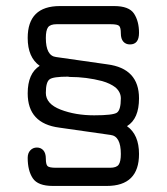

<svg xmlns="http://www.w3.org/2000/svg" viewBox="-20 -610 557 640"><path d="M443.4 -96.7Q443.4 9.8 335.9 9.8H156.2Q106.4 9.8 89.4 -15.6Q72.3 -41 72.3 -84Q72.3 -99.6 81.1 -108.9Q89.8 -118.2 103 -118.2Q116.2 -118.2 124.5 -108.9Q132.8 -99.6 132.8 -81.1Q132.8 -62.5 138.2 -56.6Q143.6 -50.8 167 -50.8H346.7Q368.2 -50.8 375.5 -61Q382.8 -71.3 382.8 -96.7Q382.8 -156.2 348.6 -160.2L177.7 -184.6Q72.3 -198.2 72.3 -298.8Q72.3 -365.2 112.3 -390.6Q72.3 -418.9 72.3 -483.4Q72.3 -589.8 179.7 -589.8H360.4Q410.2 -589.8 426.8 -564.5Q443.4 -539.1 443.4 -500.5Q443.4 -461.9 413.1 -461.9Q399.4 -461.9 391.1 -471.2Q382.8 -480.5 382.8 -499Q382.8 -517.6 377.4 -523.4Q372.1 -529.3 348.6 -529.3H168.9Q147.5 -529.3 140.1 -519Q132.8 -508.8 132.8 -483.4Q132.8 -423.8 167 -419.9L337.9 -395.5Q443.4 -381.8 443.4 -282.2Q443.4 -213.9 403.3 -189.5Q443.4 -161.1 443.4 -96.7ZM145.5 -345.7Q132.8 -336.9 132.8 -300.3Q132.8 -263.7 182.1 -244.6Q231.4 -225.6 293.9 -225.6Q356.4 -225.6 369.6 -234.4Q382.8 -243.2 382.8 -282.2Q382.8 -302.7 365.2 -318.4Q347.7 -332 320.3 -339.8Q267.6 -353.5 212.9 -353.5Q210 -353.5 207 -354.5Q157.2 -354.5 145.5 -345.7Z"/></svg>

Font: Jura
Style: Medium
Weight: 500
Version: Version 2.6.1